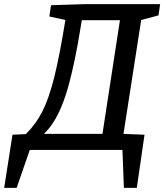

<svg xmlns="http://www.w3.org/2000/svg" viewBox="-81 -720 789 922"><path d="M-21 -73 -61 182H-1L62 0H507L514 182H576L613 -73L512 -77L597 -624L680 -646L688 -700H322L164 -695L156 -641L233 -624Q205 -451 179.5 -349Q154 -247 122.5 -185Q91 -123 43 -76ZM130 -77Q193 -137 233.5 -260.5Q274 -384 312 -623H495L411 -77Z"/></svg>

Font: Bitter Pro Medium
Style: Italic
Weight: 500
Italic angle: -9°
Designer: Sol Matas, and Bitter project Authors
Foundry: Sol Matas
Version: Version 1.010